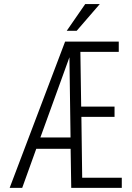

<svg xmlns="http://www.w3.org/2000/svg" viewBox="-20 -913 640 933"><path d="M571.8 0H326.2L323.2 -189.9H156.2L87.9 0H26.9L296.4 -710.9H557.1V-661.1H370.6L374.5 -395H536.6V-345.2H375.5L379.4 -49.3H571.8ZM176.3 -245.1H322.8L317.4 -634.8ZM394 -893.1H464.8L352.5 -763.2H304.2Z"/></svg>

Font: Roboto Mono Light
Style: Regular
Weight: 300
Designer: Google
Version: Version 2.000985; 2015; ttfautohint (v1.3)